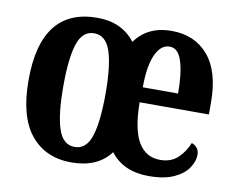

<svg xmlns="http://www.w3.org/2000/svg" viewBox="-66 -634 900 729"><g transform="rotate(10 384.0 -269.0)"><path d="M251 10Q151 10 94 -59.5Q37 -129 37 -270Q37 -548 254 -548Q349 -548 400 -481Q448 -548 540 -548Q630 -548 682 -486.5Q734 -425 734 -306V-260H467Q468 -155 497 -106.5Q526 -58 581 -58Q623 -58 649 -82.5Q675 -107 689 -142Q701 -138 709.5 -128Q718 -118 718 -101Q718 -77 701 -51Q684 -25 646.5 -7.5Q609 10 549 10Q451 10 401 -56Q352 10 251 10ZM605 -318Q605 -396 590.5 -442Q576 -488 543 -488Q509 -488 489 -444Q469 -400 469 -318ZM253 -50Q298 -50 316 -105.5Q334 -161 334 -270Q334 -378 315.5 -433Q297 -488 252 -488Q207 -488 189 -433Q171 -378 171 -270Q171 -161 189.5 -105.5Q208 -50 253 -50Z"/></g></svg>

Font: Noto Serif Hebrew ExtraCondensed
Style: Bold
Weight: 700
Width: 2
Designer: Monotype Design Team
Foundry: Monotype Imaging Inc.
Version: Version 2.004; ttfautohint (v1.8.4.7-5d5b)